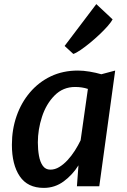

<svg xmlns="http://www.w3.org/2000/svg" viewBox="-20 -908 618 936"><path d="M193.5 8Q114.5 8 76.2 -48.8Q38 -105.5 38 -202Q38 -277 60.8 -342.2Q83.5 -407.5 126 -457.5Q168.5 -507.5 227.5 -535.8Q286.5 -564 360 -564Q386 -564 417.2 -558.8Q448.5 -553.5 474 -546L541.5 -564L464 0H355L362.5 -102Q334 -56 290.8 -24Q247.5 8 193.5 8ZM225.5 -81Q248 -81 269 -93.8Q290 -106.5 309.2 -127.2Q328.5 -148 344.8 -173.5Q361 -199 373 -224L408.5 -474.5Q380.5 -484 346 -484Q287 -484 246 -442.5Q205 -401 184.8 -338.8Q164.5 -276.5 164.5 -213.5Q164.5 -179 170 -148.5Q175.5 -118 188.8 -99.5Q202 -81 225.5 -81ZM337.5 -645 295 -684 449.5 -888 529 -813.5Q522 -800.5 505.2 -781.2Q488.5 -762 465.8 -740.5Q443 -719 419 -699.2Q395 -679.5 373.5 -664.8Q352 -650 337.5 -645Z"/></svg>

Font: Merriweather Sans Medium
Style: Italic
Weight: 500
Italic angle: -7.5°
Designer: Eben Sorkin
Foundry: Eben Sorkin
Version: Version 2.001